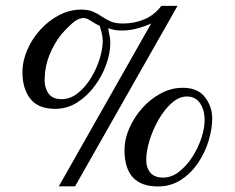

<svg xmlns="http://www.w3.org/2000/svg" viewBox="-20 -635 816 668"><path d="M718.3 -223.1Q718.3 -186.5 705.8 -145.3Q693.4 -104 668.9 -67.9Q644.5 -31.7 609.4 -9Q574.2 13.7 529.3 13.7Q413.1 13.7 413.1 -113.3Q413.1 -150.4 429.7 -188.5Q446.3 -226.6 474.6 -258.5Q502.9 -290.5 539.6 -310.1Q576.2 -329.6 616.2 -329.6Q668 -329.6 693.1 -296.9Q718.3 -264.2 718.3 -223.1ZM597.7 -614.7 241.2 13.2H184.6L505.9 -553.2Q479.5 -541.5 454.6 -535.2Q429.7 -528.8 403.8 -528.8Q392.1 -528.8 380.4 -530.5Q368.7 -532.2 356.9 -537.1Q357.9 -524.9 360.8 -512.5Q363.8 -500 363.8 -486.8Q363.8 -450.2 349.4 -410.2Q335 -370.1 309.1 -335.2Q283.2 -300.3 248.3 -278.3Q213.4 -256.3 171.9 -256.3Q112.8 -256.3 85.4 -291.5Q58.1 -326.7 58.1 -383.3Q58.1 -422.9 75 -461.7Q91.8 -500.5 120.6 -532Q149.4 -563.5 186 -582.5Q222.7 -601.6 262.7 -601.6Q288.1 -601.6 304.4 -594.2Q320.8 -586.9 334.5 -577.4Q348.1 -567.9 364.7 -560.5Q381.3 -553.2 407.7 -553.2Q447.8 -553.2 482.4 -567.9Q517.1 -582.5 541.5 -614.7ZM691.9 -216.8Q691.9 -252.9 675.8 -276.1Q659.7 -299.3 629.9 -299.3Q603.5 -299.3 578.1 -277.1Q552.7 -254.9 532.7 -220.5Q512.7 -186 500.7 -147.9Q488.8 -109.9 488.8 -78.1Q488.8 -50.8 503.4 -33.9Q518.1 -17.1 547.4 -17.1Q576.7 -17.1 602.8 -37.4Q628.9 -57.6 648.9 -88.6Q668.9 -119.6 680.4 -154.1Q691.9 -188.5 691.9 -216.8ZM337.4 -492.7Q337.4 -507.3 333.7 -521.2Q330.1 -535.2 327.1 -544.9Q314 -550.8 297.6 -561.5Q281.2 -572.3 272 -572.3Q251.5 -572.3 230.7 -553.5Q210 -534.7 195.3 -517.6Q168.5 -484.9 151.9 -443.1Q135.3 -401.4 135.3 -355.5Q135.3 -328.1 149.2 -309.1Q163.1 -290 193.8 -290Q224.6 -290 250.7 -310.8Q276.9 -331.5 296.4 -363.5Q315.9 -395.5 326.7 -430.2Q337.4 -464.8 337.4 -492.7Z"/></svg>

Font: Scheherazade New Medium
Style: Regular
Weight: 500
Designer: SIL International
Foundry: SIL International
Version: Version 4.000